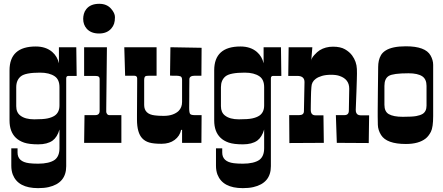

<svg xmlns="http://www.w3.org/2000/svg" viewBox="-20 -747 2316 1004"><path d="M337.9 -350.1Q326.2 -350.1 326.2 -336.9V122.1Q326.2 210.4 234.4 231.4Q210.9 236.8 179.2 236.8Q74.7 236.8 46.9 166Q39.1 145.5 39.1 119.1V28.8H71.8V50.8Q71.8 98.6 132.3 106.4Q151.4 108.9 179.7 108.9Q208 108.9 230.2 103.8Q252.4 98.6 266.1 88.9Q291 70.3 291 27.8V-69.8Q279.8 -30.3 254.9 -11.7Q227.1 7.8 179.9 7.8Q132.8 7.8 106.2 -1.2Q79.6 -10.3 62.5 -26.9Q29.8 -58.6 29.8 -117.2V-378.9Q29.8 -503.9 167 -503.9Q220.2 -503.9 253.4 -475.1Q279.8 -452.1 288.1 -416V-500H378.9L380.9 -350.1ZM64.9 -291V-191.9Q64.9 -159.2 85.9 -143.1Q111.3 -123 158.9 -123Q206.5 -123 229 -127.9Q251.5 -132.8 265.6 -142.1Q291 -159.2 291 -195.8V-291Q291 -330.6 266.6 -347.7Q238.3 -367.2 189.5 -367.2Q112.8 -367.2 88.9 -347.7Q64.9 -328.1 64.9 -291Z M478 -145Q501 -145 501 -167V-333Q501 -342.8 495.6 -346.4Q490.2 -350.1 476.1 -350.1H419.9V-500H539.1Q535.6 -194.3 535.6 -180.7V-162.1Q535.6 -156.7 540 -150.9Q544.4 -145 551.8 -145H614.7V0H419.9L421.9 -145ZM415 -648.4Q415 -660.6 418.5 -674.1Q421.9 -687.5 431.2 -699.2Q453.1 -727.1 499 -727.1Q538.6 -727.1 561 -701.2Q581.1 -678.2 581.1 -657.7Q581.1 -637.2 576.7 -623.5Q572.3 -609.9 562.5 -598.6Q540 -571.8 498 -571.8Q456.1 -571.8 433.6 -596.7Q415 -617.7 415 -648.4Z M697.3 -336.9Q697.3 -351.1 681.2 -351.1H634.3L629.9 -500H798.8V-351.1H761.2Q743.7 -351.1 739.7 -347.7Q733.9 -343.3 733.9 -327.1V-198.2Q733.9 -149.9 789.6 -143.6Q807.6 -141.1 835.4 -141.1Q863.3 -141.1 883.1 -148.4Q902.8 -155.8 914.1 -167Q932.1 -185.1 932.1 -213.9V-329.1Q932.1 -344.7 923.3 -347.9Q914.6 -351.1 900.9 -351.1H881.8Q870.1 -351.1 869.1 -352.1L871.1 -500L1034.2 -497.1L1033.2 -351.1H999Q970.2 -351.1 970.2 -332V-320.3L969.7 -272.9V-244.1Q969.2 -210 969.2 -183.3Q969.2 -156.7 974.6 -150.9Q980 -145 998 -145H1034.2L1033.2 0H932.1V-67.9H927.2Q920.4 -35.6 893.3 -15.4Q866.2 4.9 824.7 4.9Q783.2 4.9 760.7 -1.7Q738.3 -8.3 724.1 -23.4Q696.3 -52.2 696.3 -122.1V-145L697.3 -317.4Z M1408.2 -350.1Q1396.5 -350.1 1396.5 -336.9V122.1Q1396.5 210.4 1304.7 231.4Q1281.2 236.8 1249.5 236.8Q1145 236.8 1117.2 166Q1109.4 145.5 1109.4 119.1V28.8H1142.1V50.8Q1142.1 98.6 1202.6 106.4Q1221.7 108.9 1250 108.9Q1278.3 108.9 1300.5 103.8Q1322.8 98.6 1336.4 88.9Q1361.3 70.3 1361.3 27.8V-69.8Q1350.1 -30.3 1325.2 -11.7Q1297.4 7.8 1250.2 7.8Q1203.1 7.8 1176.5 -1.2Q1149.9 -10.3 1132.8 -26.9Q1100.1 -58.6 1100.1 -117.2V-378.9Q1100.1 -503.9 1237.3 -503.9Q1290.5 -503.9 1323.7 -475.1Q1350.1 -452.1 1358.4 -416V-500H1449.2L1451.2 -350.1ZM1135.3 -291V-191.9Q1135.3 -159.2 1156.2 -143.1Q1181.6 -123 1229.2 -123Q1276.9 -123 1299.3 -127.9Q1321.8 -132.8 1335.9 -142.1Q1361.3 -159.2 1361.3 -195.8V-291Q1361.3 -330.6 1336.9 -347.7Q1308.6 -367.2 1259.8 -367.2Q1183.1 -367.2 1159.2 -347.7Q1135.3 -328.1 1135.3 -291Z M1572.3 -317.9Q1572.3 -350.1 1534.2 -350.1H1487.3L1489.3 -500H1613.3L1607.4 -428.2Q1607.4 -441.4 1623.3 -459Q1639.2 -476.6 1651.9 -484.4Q1682.1 -502.9 1721.2 -502.9Q1760.3 -502.9 1783.9 -489.3Q1807.6 -475.6 1821.3 -457Q1844.7 -424.8 1846.2 -386.2Q1847.2 -365.7 1845.9 -329.6Q1844.7 -293.5 1844 -270Q1843.3 -246.6 1842.3 -226.1Q1840.3 -185.1 1840.3 -173.6Q1840.3 -162.1 1843 -157Q1845.7 -151.9 1849.1 -148.9Q1855.5 -144 1865.2 -144H1910.2L1908.2 1L1741.2 0L1736.3 -145H1781.2Q1804.2 -145 1804.2 -168.9L1806.2 -283.2Q1806.2 -332.5 1756.3 -349.6Q1739.3 -356 1711.4 -356Q1683.6 -356 1663.6 -350.1Q1643.6 -344.2 1631.3 -335Q1609.4 -319.3 1608.4 -292Q1606.4 -269.5 1606 -240.5Q1605.5 -211.4 1605.2 -195.8Q1605 -180.2 1605 -172.9Q1605 -144 1629.4 -144H1671.4L1673.3 0L1493.2 1L1492.2 -145H1544.4Q1569.3 -145 1569.3 -166Z M1955.1 -168.9 1956.1 -277.3Q1956.5 -318.8 1957 -349.4Q1957.5 -379.9 1957.5 -396.7Q1957.5 -413.6 1960.9 -429.4Q1964.4 -445.3 1972.4 -459Q1980.5 -472.7 1996.6 -482.9Q2031.2 -504.9 2102.5 -504.9Q2204.6 -504.9 2231.4 -457Q2245.1 -432.6 2245.1 -407.7V-140.1Q2245.1 -81.1 2233.2 -57.9Q2221.2 -34.7 2205.6 -22.5Q2169.4 5.9 2102.5 5.9Q2002 5.9 1972.7 -41Q1956.5 -66.9 1955.8 -94.7Q1955.1 -122.6 1955.1 -137.7ZM1990.2 -297.9V-199.2Q1990.2 -163.6 2012.7 -150.4Q2037.1 -136.2 2086.4 -136.2Q2135.7 -136.2 2156.7 -140.1Q2177.7 -144 2189.9 -151.4Q2210.4 -164.1 2210.4 -194.8V-297.9Q2210.4 -332.5 2188.5 -347.7Q2164.6 -363.8 2116.2 -363.8Q2035.6 -363.8 2012.9 -349.9Q1990.2 -335.9 1990.2 -297.9Z"/></svg>

Font: Smokum
Style: Regular
Weight: 400
Designer: Astigmatic (AOETI)
Foundry: Astigmatic (AOETI)
Version: Version 1.001